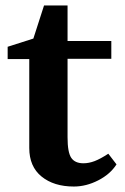

<svg xmlns="http://www.w3.org/2000/svg" viewBox="-20 -670 456 702"><path d="M406 -69Q383 -33 339 -10.5Q295 12 250 12Q177 12 132 -24.5Q87 -61 87 -129V-454H8V-499L102 -529L141 -650H227V-520H387V-455H227V-168Q227 -113 240.5 -93Q254 -73 285 -73Q305 -73 326 -81Q347 -89 376 -108Z"/></svg>

Font: Brawler
Style: Bold
Weight: 700
Designer: Oleg Frolov, Haley Fiege
Foundry: Oleg Frolov, Haley Fiege
Version: Version 1.101; ttfautohint (v1.8.3)